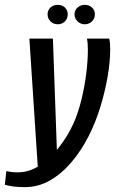

<svg xmlns="http://www.w3.org/2000/svg" viewBox="-80 -654 474 791"><path d="M22 117Q-2 117 -23 114.5Q-44 112 -60 107L-54 51Q-45 53 -33.5 54.5Q-22 56 -6 56Q40 56 83 28Q126 0 162.5 -46.5Q199 -93 223 -146Q242 -189 255 -241.5Q268 -294 275 -348.5Q282 -403 282 -449Q282 -464 281 -475.5Q280 -487 278 -495H370Q374 -478 374 -451Q374 -399 363 -336Q352 -273 332 -209Q312 -145 284 -91Q255 -34 215 13.5Q175 61 126.5 89Q78 117 22 117ZM77 54 41 -495H138L156 11ZM158 -554Q140 -554 128 -566Q116 -578 116 -595Q116 -612 128 -623Q140 -634 158 -634Q176 -634 187.5 -623Q199 -612 199 -595Q199 -578 187.5 -566Q176 -554 158 -554ZM269 -554Q252 -554 239.5 -566Q227 -578 227 -595Q227 -612 239.5 -623Q252 -634 269 -634Q287 -634 299 -623Q311 -612 311 -595Q311 -578 299 -566Q287 -554 269 -554Z"/></svg>

Font: Alumni Sans Thin SemiBold
Style: Italic
Weight: 600
Italic angle: -8°
Version: Version 1.016